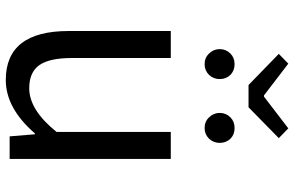

<svg xmlns="http://www.w3.org/2000/svg" viewBox="-192 -786 992 647"><g transform="rotate(90 303.5 -463.0)"><path d="M85 -199V-543H176V-210Q176 -134 200 -100Q224 -66 278 -66Q351 -66 425 -158V-543H516V0H440L433 -85H430Q345 13 250 13Q85 13 85 -199ZM302 -857H306L413 -939L446 -907L342 -805H267L162 -907L195 -939ZM161 -672Q146 -687 146 -708Q146 -729 161 -744Q175 -758 197 -758Q218 -758 233 -744Q247 -729 247 -708Q247 -687 233 -672Q218 -657 197 -657Q175 -657 161 -672ZM376 -672Q361 -687 361 -708Q361 -729 376 -744Q390 -758 412 -758Q434 -758 448 -744Q462 -729 462 -708Q462 -687 448 -672Q433 -657 412 -657Q390 -657 376 -672Z"/></g></svg>

Font: KaiGen Gothic CN Regular
Style: Regular
Weight: 400
Designer: Ryoko NISHIZUKA  (kana & ideographs); Paul D. Hunt (Latin, Greek & Cyrillic); Wenlong ZHANG  (bopomofo); Sandoll Communi
Foundry: Adobe Systems Incorporated
Version: Version 1.002.20150501